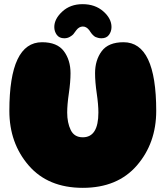

<svg xmlns="http://www.w3.org/2000/svg" viewBox="-20 -903 796 923"><path d="M731 -370Q731 -700 574 -700Q501 -700 469 -657Q437 -614 437 -551Q437 -509 445 -454.5Q453 -400 453 -362Q453 -243 378 -243Q337 -243 320 -278Q303 -313 303 -362Q303 -400 311 -454.5Q319 -509 319 -551Q319 -614 287 -657Q255 -700 182 -700Q25 -700 25 -370Q25 -215 118 -107.5Q211 0 378 0Q545 0 638 -107.5Q731 -215 731 -370ZM377 -883Q437 -883 476.5 -848.5Q516 -814 516 -773Q516 -752 504 -735.5Q492 -719 468 -719Q459 -719 451.5 -721Q444 -723 439.5 -725Q435 -727 429.5 -732Q424 -737 422 -739.5Q420 -742 415 -749Q410 -756 409 -758Q395 -776 377.5 -775.5Q360 -775 347 -758Q337 -744 332.5 -738.5Q328 -733 316 -726Q304 -719 289 -719Q265 -719 253 -735.5Q241 -752 241 -773Q241 -812 279.5 -847.5Q318 -883 377 -883Z"/></svg>

Font: Cherry Bomb
Style: Regular
Weight: 400
Designer: satsuyako
Foundry: satsuyako
Version: Version 4.0